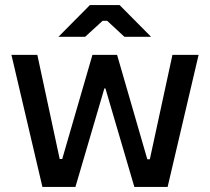

<svg xmlns="http://www.w3.org/2000/svg" viewBox="-20 -736 827 756"><path d="M575 -591 451 -716H334L210 -591H315L384 -654H402L470 -591ZM147 0H277L391 -388H395L509 0H640L762 -520H659L570 -109H560L441 -520H344L225 -110H215L127 -520H25Z"/></svg>

Font: Fixel Text Medium
Style: Regular
Weight: 500
Width: 4
Designer: AlfaBravo + MacPaw
Foundry: Kyrylo Tkachov, Marchela Mozhyna, Serhii Makarenko, Maria Weinstein, Zakhar Kryvoshyya
Version: Version 1.211